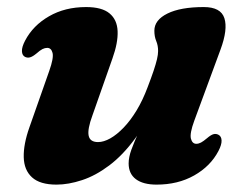

<svg xmlns="http://www.w3.org/2000/svg" viewBox="-20 -499 681 533"><path d="M586.4 -124.9Q594.7 -120.6 595.1 -109Q595.6 -97.4 586.3 -79.6Q564.3 -37.6 519.1 -12Q474 13.5 414.6 13.5Q377.4 13.5 357.2 -1.6Q337.1 -16.7 337.1 -45.4Q337.1 -62.5 344.8 -83.7Q352.6 -104.9 363.8 -129.8Q375 -154.7 386.6 -183Q398.3 -211.4 405.6 -242.9L417.6 -232.8Q390.7 -163 355.9 -115.6Q321.1 -68.1 283.2 -39.7Q245.3 -11.2 207.6 1.1Q170 13.5 136.9 13.5Q90.9 13.5 68.9 -6.7Q46.8 -26.8 45.9 -62.6Q45 -98.5 61.7 -145.7L116.7 -302.1Q129.4 -337.9 125.9 -352Q122.3 -366.1 111.1 -366.1Q104.8 -366.1 98 -362.8Q91.2 -359.4 81.1 -350.4Q70.3 -341.6 63.3 -339.8Q56.3 -337.9 49.6 -341Q41.3 -345.3 40.9 -356.9Q40.4 -368.5 49.7 -386.3Q71.7 -428.3 116.1 -453.8Q160.4 -479.4 219 -479.4Q263.1 -479.4 284.1 -461.8Q305.2 -444.3 306.5 -412.4Q307.8 -380.4 292.2 -336.8L236.7 -178.9Q222.4 -140.3 226.1 -122.4Q229.8 -104.6 252.2 -104.6Q267.8 -104.6 286.2 -114.9Q304.6 -125.3 323.3 -144.8Q342.1 -164.3 359.2 -192.5Q376.3 -220.8 389.8 -256.9Q399.9 -283.2 406.3 -302.2Q412.6 -321.1 415.8 -334.5Q418.9 -347.8 418.9 -357.3Q418.9 -372.8 413.7 -385.1Q408.5 -397.4 408.5 -413.7Q408.5 -443.5 444.8 -461.4Q481.1 -479.4 545.7 -479.4Q592.9 -479.4 602.9 -448.5Q612.9 -417.6 592.2 -361.5L519.3 -163.8Q506.3 -128.4 510 -114.1Q513.8 -99.8 524.9 -99.8Q531.3 -99.8 538 -103.3Q544.8 -106.9 554.9 -115.5Q565.7 -124.7 572.7 -126.5Q579.7 -128.4 586.4 -124.9Z"/></svg>

Font: Fraunces Wonky
Style: Italic
Weight: 900
Italic angle: -16°
Version: Version 1.000;[b76b70a41]